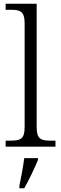

<svg xmlns="http://www.w3.org/2000/svg" viewBox="-20 -780 325 1021"><path d="M10 0H275V-32H254C197 -32 175 -39 175 -105V-760H10V-728H36C87 -728 111 -721 111 -655V-105C111 -39 89 -32 31 -32H10ZM83 208V221H109C133 180 164 113 182 71V61H109C103 107 93 161 83 208Z"/></svg>

Font: Noto Serif Tamil Light
Style: Italic
Weight: 300
Italic angle: -12°
Designer: Indian Type Foundry, Tom Grace, and the Monotype Design Team
Foundry: Monotype Imaging Inc.
Version: Version 2.003